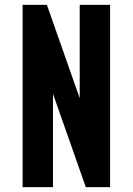

<svg xmlns="http://www.w3.org/2000/svg" viewBox="-20 -770 546 790"><path d="M308 -750H433V0H333L198 -384V0H73V-750H173L308 -366Z"/></svg>

Font: Mohave Bold
Style: Regular
Weight: 700
Designer: Gumpita Rahayu
Foundry: Tokotype
Version: Version 2.002;PS 002.002;hotconv 1.0.88;makeotf.lib2.5.64775